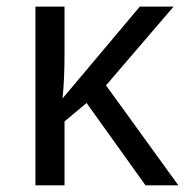

<svg xmlns="http://www.w3.org/2000/svg" viewBox="-20 -554 558 574"><path d="M397.9 -534.2H499L296.9 -298.8L513.2 0H415L238.8 -246.1L172.9 -190.9V0H85.9V-534.2H172.9V-396Q172.9 -314.9 167 -259.8Z"/></svg>

Font: WebKoruri
Style: Regular
Weight: 400
Foundry: lindwurm / mohemohe
Version: Version 1.00